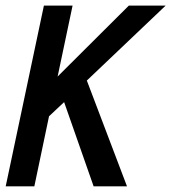

<svg xmlns="http://www.w3.org/2000/svg" viewBox="-44 -657 610 677"><path d="M403.8 0H286.1L182.1 -296.9L128.9 -247.1L77.1 0H-23.9L110.8 -637.2H211.9L159.2 -387.2L410.2 -637.2H540L262.2 -373Z"/></svg>

Font: Anonymous Pro
Style: Bold Italic
Weight: 700
Italic angle: -12°
Monospace: yes
Designer: Mark Simonson
Version: Version 1.003